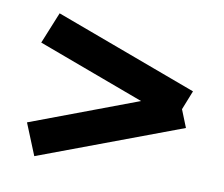

<svg xmlns="http://www.w3.org/2000/svg" viewBox="-53 -596 594 510"><g transform="rotate(10 244.0 -340.5)"><path d="M454.1 -390.6 433.6 -338.9 452.6 -291.5 68.8 -147.9 34.2 -232.9 322.8 -341.3 34.7 -448.2 69.3 -533.2Z"/></g></svg>

Font: Gap Sans
Style: Bold
Weight: 400
Designer: Alexandre Liziard and Etienne Ozeray
Foundry: Interstices.io
Version: Version 1.610